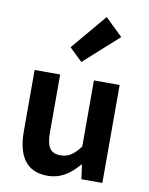

<svg xmlns="http://www.w3.org/2000/svg" viewBox="-100 -995 837 1081"><g transform="rotate(10 318.5 -455.0)"><path d="M246 14C323 14 376 -24 424 -81H428L439 0H559V-560H412V-182C374 -132 344 -112 299 -112C244 -112 219 -142 219 -229V-560H73V-211C73 -70 125 14 246 14ZM324 -650 521 -827 421 -924 250 -721Z"/></g></svg>

Font: Source Han Sans KR
Style: Bold
Weight: 700
Designer: Ryoko NISHIZUKA 西塚涼子 (kana, bopomofo & ideographs); Paul D. Hunt (Latin, Greek & Cyrillic); Sandoll Communications 산돌커뮤니
Foundry: Adobe
Version: Version 2.004;hotconv 1.0.118;makeotfexe 2.5.65603